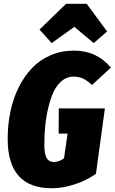

<svg xmlns="http://www.w3.org/2000/svg" viewBox="-20 -986 612 1025"><path d="M255.9 -755.9 190.9 -828.1 333 -965.8H442.9L551.8 -817.9L480 -755.9L377 -842.8ZM375 -715.8Q496.6 -715.8 571.8 -625L471.2 -532.2Q445.3 -556.2 422.9 -566.7Q400.4 -577.1 372.1 -577.1Q337.4 -577.1 309.8 -554Q282.2 -530.8 265.4 -494.1Q248.5 -457.5 237.1 -408.2Q225.6 -358.9 221.2 -310.8Q216.8 -262.7 216.8 -212.9Q216.8 -163.6 229.2 -142.3Q241.7 -121.1 267.1 -121.1Q295.4 -121.1 321.8 -141.1L340.8 -272.9H293L293.9 -407.2H540L492.2 -58.1Q440.4 -21.5 376.7 -1.2Q313 19 256.8 19Q21 19 21 -244.1Q21 -320.8 35.6 -390.6Q50.3 -460.4 79.8 -519.8Q109.4 -579.1 151.1 -622.8Q192.9 -666.5 250.5 -691.2Q308.1 -715.8 375 -715.8Z"/></svg>

Font: Fira Sans Compressed Heavy
Style: Italic
Weight: 900
Width: 3
Italic angle: -8°
Designer: Carrois Corporate & Edenspiekermann AG
Foundry: Carrois Corporate GbR & Edenspiekermann AG
Version: Version 4.203;PS 004.203;hotconv 1.0.88;makeotf.lib2.5.64775